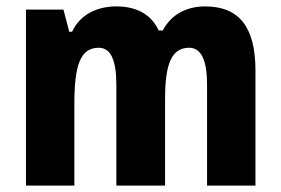

<svg xmlns="http://www.w3.org/2000/svg" viewBox="-20 -579 876 599"><path d="M620 -559C562 -559 514 -534 488 -484H475C454 -530 411 -559 343 -559C283 -559 230 -534 205 -480H196L178 -549H61V0H212V-254C212 -372 229 -430 288 -430C326 -430 343 -391 343 -314V0H495V-270C495 -377 514 -430 570 -430C608 -430 626 -391 626 -314V0H777V-359C777 -496 725 -559 620 -559Z"/></svg>

Font: Noto Sans Gurmukhi Condensed ExtraBold
Style: Regular
Weight: 800
Width: 3
Designer: Jelle Bosma - Monotype Design Team
Foundry: Monotype Imaging Inc.
Version: Version 2.004